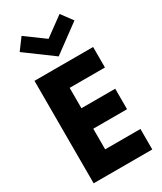

<svg xmlns="http://www.w3.org/2000/svg" viewBox="-252 -1127 1029 1217"><g transform="rotate(-30 263.0 -519.0)"><path d="M54.1 -750V0H483.2V-150H225V-300.9H472.3V-450.9H225V-600H483.2V-750ZM64.1 -955 264.5 -807.3 465 -955 403.6 -1037.7 264.5 -935.9 125.5 -1037.7Z"/></g></svg>

Font: Spartan MB ExtBd
Style: Regular
Weight: 800
Designer: Matt Bailey, Mirko Velimirovic
Foundry: Matt Bailey
Version: Version 1.005